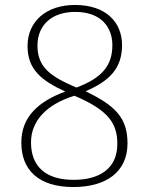

<svg xmlns="http://www.w3.org/2000/svg" viewBox="-20 -744 600 774"><path d="M276 10C409 10 494 -52 494 -166C494 -268 446 -318 325 -376C423 -418 472 -470 472 -562C472 -653 409 -724 282 -724C168 -724 91 -659 91 -558C91 -462 150 -418 243 -375C133 -334 66 -272 66 -169C66 -59 135 10 276 10ZM288 -391C186 -435 131 -471 131 -560C131 -644 190 -696 283 -696C392 -696 433 -630 433 -562C433 -479 390 -429 288 -391ZM277 -19C164 -19 105 -73 105 -170C105 -253 163 -322 280 -358C420 -299 453 -244 453 -164C453 -65 382 -19 277 -19Z"/></svg>

Font: Noto Serif Gurmukhi ExtraLight
Style: Regular
Weight: 200
Designer: Vaibhav Singh and the Monotype Design Team
Foundry: Monotype Imaging Inc.
Version: Version 2.004